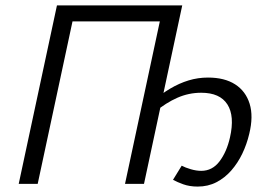

<svg xmlns="http://www.w3.org/2000/svg" viewBox="-20 -678 971 708"><path d="M49 0 190 -658H260L119 0ZM201 -599 213 -658H630L618 -599ZM441 0 582 -658H652L511 0ZM709 10Q679 10 655.5 1.5Q632 -7 618 -15L650 -67Q663 -60 683.5 -54Q704 -48 722 -48Q763 -48 789.5 -83Q816 -118 828 -171Q846 -250 818.5 -293Q791 -336 722 -336Q676 -336 634 -317.5Q592 -299 551 -265L541 -303Q575 -332 608 -351.5Q641 -371 675.5 -381.5Q710 -392 747 -392Q808 -392 847 -367Q886 -342 900.5 -295.5Q915 -249 899 -184Q890 -146 873.5 -111.5Q857 -77 833 -49.5Q809 -22 778 -6Q747 10 709 10Z"/></svg>

Font: Ysabeau Infant
Style: Italic
Weight: 400
Italic angle: -12°
Designer: Christian Thalmann (Catharsis Fonts)
Version: Version 2.001;gftools[0.9.30]; featfreeze: ss01,ss02,lnum